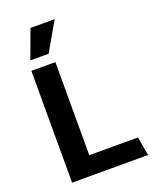

<svg xmlns="http://www.w3.org/2000/svg" viewBox="-165 -1004 881 1097"><g transform="rotate(-20 275.5 -456.0)"><path d="M158 -912H305Q280 -869 255 -825Q230 -781 205 -738H94Q110 -781 126 -825Q142 -869 158 -912ZM541 0H79V-680H225V-114H522Q526 -86 531 -57Q536 -28 541 0Z"/></g></svg>

Font: Palanquin Dark Medium
Style: Regular
Weight: 500
Designer: Pria Ravichandran
Version: Version 1.001